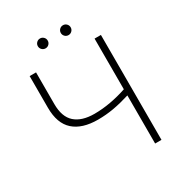

<svg xmlns="http://www.w3.org/2000/svg" viewBox="-207 -1023 1065 1153"><g transform="rotate(-30 326.0 -446.0)"><path d="M78.6 -727.5H123V-507.8Q123 -418.9 169.4 -377.7Q215.8 -336.4 303.2 -336.4Q358.4 -336.4 416 -346.9Q473.6 -357.4 528.8 -376V-727.5H572.8V0H528.8V-333.5Q467.8 -314.5 413.8 -304.9Q359.9 -295.4 304.2 -295.4Q194.8 -295.4 136.7 -347.4Q78.6 -399.4 78.6 -507.8ZM245.1 -823.7Q231 -823.7 220.9 -833.7Q210.9 -843.8 210.9 -857.9Q210.9 -872.1 220.9 -882.1Q231 -892.1 245.1 -892.1Q259.3 -892.1 269.3 -882.1Q279.3 -872.1 279.3 -857.9Q279.3 -843.8 269.3 -833.7Q259.3 -823.7 245.1 -823.7ZM404.3 -823.7Q390.1 -823.7 380.1 -833.7Q370.1 -843.8 370.1 -857.9Q370.1 -872.1 380.1 -882.1Q390.1 -892.1 404.3 -892.1Q418.5 -892.1 428.5 -882.1Q438.5 -872.1 438.5 -857.9Q438.5 -843.8 428.5 -833.7Q418.5 -823.7 404.3 -823.7Z"/></g></svg>

Font: Inter Display Extra Light
Style: Regular
Weight: 200
Designer: Rasmus Andersson
Foundry: rsms
Version: Version 4.000;git-4fc901f